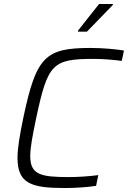

<svg xmlns="http://www.w3.org/2000/svg" viewBox="-20 -937 643 965"><path d="M372 -783V-778H417L547 -912V-917H478ZM306 8C358 8 420 4 463 -3L474 -57C433 -51 372 -47 326 -47C184 -47 132 -59 132 -153C132 -197 144 -257 162 -344C220 -617 244 -641 452 -641C492 -641 547 -637 592 -631L603 -683C563 -690 492 -696 436 -696C207 -696 162 -653 97 -344C79 -257 68 -192 68 -144C68 -14 137 8 306 8Z"/></svg>

Font: Saira UNSAM Light Italic
Style: Regular
Weight: 300
Italic angle: -12°
Designer: Hector Gatti with collaboration of the Omnibus-Type team
Foundry: Omnibus-Type
Version: Version 0.072;PS 000.072;hotconv 1.0.88;makeotf.lib2.5.64775